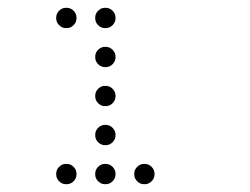

<svg xmlns="http://www.w3.org/2000/svg" viewBox="-20 -496 640 492"><path d="M149 -476Q139 -476 131.5 -468.5Q124 -461 124 -451V-449Q124 -439 131.5 -431.5Q139 -424 149 -424H151Q161 -424 168.5 -431.5Q176 -439 176 -449V-451Q176 -461 168.5 -468.5Q161 -476 151 -476ZM249 -476Q239 -476 231.5 -468.5Q224 -461 224 -451V-449Q224 -439 231.5 -431.5Q239 -424 249 -424H251Q261 -424 268.5 -431.5Q276 -439 276 -449V-451Q276 -461 268.5 -468.5Q261 -476 251 -476ZM249 -376Q239 -376 231.5 -368.5Q224 -361 224 -351V-349Q224 -339 231.5 -331.5Q239 -324 249 -324H251Q261 -324 268.5 -331.5Q276 -339 276 -349V-351Q276 -361 268.5 -368.5Q261 -376 251 -376ZM249 -276Q239 -276 231.5 -268.5Q224 -261 224 -251V-249Q224 -239 231.5 -231.5Q239 -224 249 -224H251Q261 -224 268.5 -231.5Q276 -239 276 -249V-251Q276 -261 268.5 -268.5Q261 -276 251 -276ZM249 -176Q239 -176 231.5 -168.5Q224 -161 224 -151V-149Q224 -139 231.5 -131.5Q239 -124 249 -124H251Q261 -124 268.5 -131.5Q276 -139 276 -149V-151Q276 -161 268.5 -168.5Q261 -176 251 -176ZM149 -76Q139 -76 131.5 -68.5Q124 -61 124 -51V-49Q124 -39 131.5 -31.5Q139 -24 149 -24H151Q161 -24 168.5 -31.5Q176 -39 176 -49V-51Q176 -61 168.5 -68.5Q161 -76 151 -76ZM249 -76Q239 -76 231.5 -68.5Q224 -61 224 -51V-49Q224 -39 231.5 -31.5Q239 -24 249 -24H251Q261 -24 268.5 -31.5Q276 -39 276 -49V-51Q276 -61 268.5 -68.5Q261 -76 251 -76ZM349 -76Q339 -76 331.5 -68.5Q324 -61 324 -51V-49Q324 -39 331.5 -31.5Q339 -24 349 -24H351Q361 -24 368.5 -31.5Q376 -39 376 -49V-51Q376 -61 368.5 -68.5Q361 -76 351 -76Z"/></svg>

Font: Doto Rounded
Style: Regular
Weight: 400
Monospace: yes
Version: Version 1.000